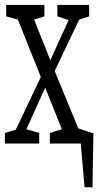

<svg xmlns="http://www.w3.org/2000/svg" viewBox="-27 -558 416 790"><path d="M335 32.7H268.6V-38.6L357.4 -9.3L353.5 212.4H320.8L300.8 -19ZM-6.8 32.7V-10.7L54.2 -29.8H69.8L134.3 -10.7V32.7ZM10.7 32.7 159.2 -279.3 183.1 -249H182.6L119.1 -109.4L55.2 32.7ZM178.2 32.7V-10.7L255.9 -35.2H272.5L350.1 -10.7V32.7ZM181.6 -231.4 158.2 -266.6H160.6L221.7 -401.9L284.2 -537.6H327.6ZM251.5 32.7 148.9 -221.7 22.5 -537.6H89.4L186.5 -293.9L320.8 32.7ZM-1.5 -490.7V-537.6H155.8V-490.7L89.4 -470.2H71.8ZM209 -490.7V-537.6H339.8V-490.7L282.7 -471.7H266.6Z"/></svg>

Font: Scarab Serif
Style: Condensed
Weight: 400
Designer: John Roberts
Foundry: Scarab
Version: 1.0